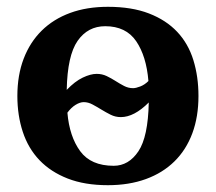

<svg xmlns="http://www.w3.org/2000/svg" viewBox="-20 -532 634 564"><path d="M31 -250Q31 -311 49.5 -359.5Q68 -408 102.5 -442Q137 -476 186 -494Q235 -512 297 -512Q367 -512 417.5 -492.5Q468 -473 500.5 -438.5Q533 -404 548 -355.5Q563 -307 563 -250Q563 -189 545 -140.5Q527 -92 492.5 -58Q458 -24 408.5 -6Q359 12 297 12Q229 12 179 -7.5Q129 -27 96 -61.5Q63 -96 47 -144.5Q31 -193 31 -250ZM371 -273Q379 -273 392 -278Q405 -283 416 -294Q410 -367 380 -411Q350 -455 289 -455Q238 -455 208 -412Q178 -369 176 -268Q200 -293 223 -304Q246 -315 264 -315Q280 -315 293.5 -308.5Q307 -302 319.5 -294Q332 -286 344.5 -279.5Q357 -273 371 -273ZM226 -232Q215 -232 202 -224Q189 -216 178 -201Q184 -131 215.5 -88Q247 -45 314 -45Q358 -45 386.5 -87.5Q415 -130 417 -231Q374 -188 335 -188Q319 -188 305 -195Q291 -202 278 -210Q265 -218 252 -225Q239 -232 226 -232Z"/></svg>

Font: PT Serif
Style: Bold
Weight: 700
Designer: A.Korolkova, O.Umpeleva, V.Yefimov
Foundry: ParaType Ltd
Version: Version 1.000W OFL; ttfautohint (v1.6)